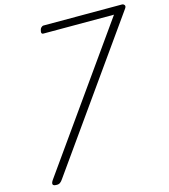

<svg xmlns="http://www.w3.org/2000/svg" viewBox="-142 -1109 1088 1235"><g transform="rotate(-15 402.5 -492.0)"><path d="M80 14Q58 14 55.5 3.5Q53 -7 66 -25L720 -948H249Q243 -948 239.5 -952.5Q236 -957 238 -967Q240 -982 248 -990Q256 -998 264 -998H787Q796 -998 802.5 -989.5Q809 -981 799 -967L123 -13Q114 1 104 8Q94 15 80 14Z"/></g></svg>

Font: Playwrite US Trad ExtraLight
Style: Regular
Weight: 250
Designer: Veronika Burian, José Scaglione
Foundry: TypeTogether
Version: Version 1.003